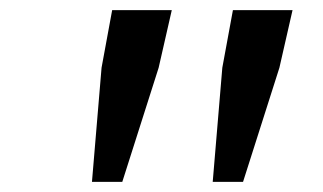

<svg xmlns="http://www.w3.org/2000/svg" viewBox="-20 -706 640 380"><path d="M162 -346 181 -572 202 -686H320L294 -572L222 -346ZM401 -346 420 -572 441 -686H559L533 -572L461 -346Z"/></svg>

Font: Source Code Pro Medium
Style: Italic
Weight: 500
Italic angle: -11°
Monospace: yes
Designer: Paul D. Hunt, Teo Tuominen
Foundry: Adobe Systems Incorporated
Version: Version 1.050;PS 1.000;hotconv 16.6.51;makeotf.lib2.5.65220